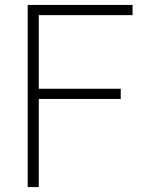

<svg xmlns="http://www.w3.org/2000/svg" viewBox="-20 -760 583 780"><path d="M92.5 0V-740H518.5V-698.5H137.5V0ZM129 -358V-399.5H470.5V-358Z"/></svg>

Font: Encode Sans SC ExtraLight
Style: Regular
Weight: 250
Designer: Multiple Designers
Foundry: Impallari Type
Version: Version 3.002